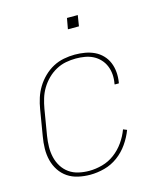

<svg xmlns="http://www.w3.org/2000/svg" viewBox="-107 -772 714 857"><g transform="rotate(-15 250.0 -343.5)"><path d="M204 8Q176 8 149 2Q122 -4 100.5 -18.5Q79 -33 64.5 -55Q50 -77 43.5 -103Q37 -129 37.5 -157Q38 -185 43 -213L63 -333Q67 -358 75 -383Q83 -408 97 -431Q111 -454 131 -473.5Q151 -493 174.5 -505.5Q198 -518 224 -523Q250 -528 275 -528Q299 -528 322 -524Q345 -520 365 -510.5Q385 -501 400.5 -485Q416 -469 424.5 -448.5Q433 -428 435 -404.5Q437 -381 433 -357Q433 -356 432.5 -355Q432 -354 432 -353H413Q413 -354 413 -355Q413 -356 413 -357Q417 -378 415.5 -398.5Q414 -419 406.5 -437.5Q399 -456 385.5 -470.5Q372 -485 354.5 -494Q337 -503 316.5 -506.5Q296 -510 275 -510Q252 -510 228.5 -505.5Q205 -501 183 -489Q161 -477 143 -459Q125 -441 112.5 -420Q100 -399 93 -376Q86 -353 82 -330L62 -210Q58 -185 57.5 -160Q57 -135 62.5 -111.5Q68 -88 80.5 -68Q93 -48 112 -34.5Q131 -21 155 -15.5Q179 -10 204 -10Q234 -10 265 -18.5Q296 -27 322 -46.5Q348 -66 367 -93Q386 -120 397 -150L414 -143Q402 -111 381.5 -81.5Q361 -52 332.5 -31Q304 -10 270.5 -1Q237 8 204 8ZM275 -645 284 -695H334L326 -645Z"/></g></svg>

Font: Iosevka SS04 Thin
Style: Italic
Weight: 100
Italic angle: -9°
Monospace: yes
Designer: Belleve Invis
Foundry: Belleve Invis
Version: Version 19.0.0; ttfautohint (v1.8.4)